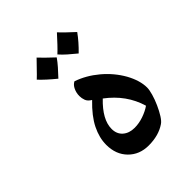

<svg xmlns="http://www.w3.org/2000/svg" viewBox="-181 -862 829 829"><g transform="rotate(-45 233.0 -448.0)"><path d="M243 -135Q187 -135 151 -171.5Q115 -208 115 -267Q115 -310 137 -354.5Q159 -399 209 -447Q192 -457 187 -470.5Q182 -484 182 -498Q182 -517 190 -534Q198 -551 212 -558Q265 -540 311.5 -501Q358 -462 387 -411Q415 -360 415 -317Q415 -303 408.5 -280Q402 -257 391 -232.5Q380 -208 368 -189Q356 -170 345 -163Q304 -135 243 -135ZM254 -232Q281 -232 308.5 -241.5Q336 -251 356 -265Q329 -357 246 -419Q180 -356 180 -299Q180 -268 200.5 -250Q221 -232 254 -232ZM310 -630Q289 -647 272 -662Q255 -677 242 -692Q256 -705 272.5 -722.5Q289 -740 308 -761Q316 -752 331.5 -737Q347 -722 371 -700Q346 -665 310 -630ZM171 -615Q149 -633 132 -648.5Q115 -664 102 -678Q118 -693 134.5 -710.5Q151 -728 169 -746Q186 -727 231 -685Q219 -668 204 -651Q189 -634 171 -615Z"/></g></svg>

Font: Noto Naskh Arabic UI Semi
Style: Bold
Weight: 700
Designer: Monotype Design Team, David Williams, Mohamad Dakak and Nizar Qandah
Foundry: Monotype Imaging Inc.
Version: Version 2.014; ttfautohint (v1.8.4.7-5d5b)